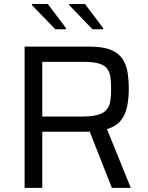

<svg xmlns="http://www.w3.org/2000/svg" viewBox="-20 -915 721 935"><path d="M99.8 0V-688H415.6Q480.7 -688 519.1 -672.3Q557.5 -656.6 576.5 -628.1Q595.4 -599.6 601.3 -561.9Q607.2 -524.2 607.2 -480.7Q607.2 -444 600.7 -404.4Q594.2 -364.8 571.9 -332.9Q549.5 -300.9 500.8 -286.2L617 0H524.8L410.9 -289.3L435.1 -277.4Q428.1 -274.8 417.9 -274.1Q407.8 -273.4 390.8 -273.4H185.8V0ZM185.8 -347.6H379Q428.6 -347.6 457.3 -356Q486 -364.5 499.7 -381.3Q513.3 -398.2 517.3 -422.8Q521.2 -447.4 521.2 -480.7Q521.2 -514.5 517.7 -539.4Q514.2 -564.3 501.6 -580.8Q488.9 -597.4 461.5 -605.6Q434.1 -613.8 386.4 -613.8H185.8ZM482.7 -772.6H430.2L316.9 -890.3V-895.5H393.9L482.7 -777.8ZM301.7 -772.6H249.2L135.4 -890.3V-895.5H212.9L301.7 -777.8Z"/></svg>

Font: Saira Thin
Style: Regular
Weight: 100
Designer: Hector Gatti with collaboration of the Omnibus-Type team
Foundry: Omnibus-Type
Version: Version 1.101